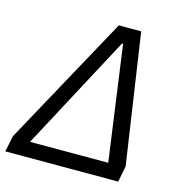

<svg xmlns="http://www.w3.org/2000/svg" viewBox="-114 -793 841 887"><g transform="rotate(15 306.5 -349.0)"><path d="M-10 0H530L545 -77L453 -698H346L6 -77ZM463 -72H89L382 -621H387Z"/></g></svg>

Font: LVC Sans
Style: Italic
Weight: 400
Italic angle: -11.31°
Designer: Mike Abbink, Paul van der Laan, Pieter van Rosmalen
Foundry: Bold Monday
Version: Version 3.0